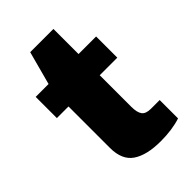

<svg xmlns="http://www.w3.org/2000/svg" viewBox="-211 -771 865 865"><g transform="rotate(-45 222.0 -338.0)"><path d="M300 -688V-528H412V-393H300V-192Q300 -156 312 -139.5Q324 -123 356 -123H412V-6Q358 12 284 12Q196 12 148.5 -20Q101 -52 101 -129V-393H27V-528H109L152 -688Z"/></g></svg>

Font: Archicoco
Style: Regular
Weight: 400
Designer: Hector Gatti
Foundry: Hector Gatti
Version: 1.002